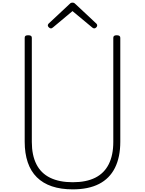

<svg xmlns="http://www.w3.org/2000/svg" viewBox="-20 -1415 1098 1454"><path d="M531 19Q441 19 373 -4Q305 -27 259 -72.5Q213 -118 190 -186Q167 -254 167 -342V-1129Q167 -1139 173 -1143.5Q179 -1148 193 -1148Q208 -1148 214.5 -1143.5Q221 -1139 221 -1129V-340Q221 -240 255.5 -171.5Q290 -103 359.5 -69Q429 -35 531 -35Q633 -35 701 -69Q769 -103 803.5 -171.5Q838 -240 838 -340V-1129Q838 -1139 844.5 -1143.5Q851 -1148 864 -1148Q891 -1148 891 -1129V-342Q891 -225 850.5 -144Q810 -63 730 -22Q650 19 531 19ZM365 -1200Q358 -1200 350 -1207.5Q342 -1215 342 -1223Q342 -1226 343.5 -1229.5Q345 -1233 348 -1236L504 -1382Q509 -1388 514.5 -1391.5Q520 -1395 529 -1395Q538 -1395 543 -1391.5Q548 -1388 554 -1382L711 -1235Q714 -1232 715 -1228.5Q716 -1225 716 -1222Q716 -1214 708.5 -1207Q701 -1200 694 -1200Q689 -1200 685 -1202Q681 -1204 677 -1208L529 -1331L382 -1208Q377 -1204 373.5 -1202Q370 -1200 365 -1200Z"/></svg>

Font: Playwrite CL ExtraLight
Style: Regular
Weight: 200
Designer: Veronika Burian, José Scaglione
Foundry: TypeTogether
Version: Version 1.002